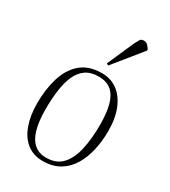

<svg xmlns="http://www.w3.org/2000/svg" viewBox="-192 -865 860 973"><g transform="rotate(30 238.5 -378.5)"><path d="M217 14Q162 14 124 -16Q86 -46 66.5 -100.5Q47 -155 47 -226Q47 -307 67 -374Q87 -441 133 -481.5Q179 -522 257 -522Q309 -522 347.5 -493.5Q386 -465 408 -411.5Q430 -358 430 -283Q430 -226 418 -172Q406 -118 381 -76.5Q356 -35 315.5 -10.5Q275 14 217 14ZM223 -9Q283 -9 316.5 -45.5Q350 -82 364 -145.5Q378 -209 378 -289Q378 -357 366 -403.5Q354 -450 326 -474.5Q298 -499 250 -499Q205 -499 175.5 -478.5Q146 -458 129.5 -420.5Q113 -383 106 -332.5Q99 -282 99 -222Q99 -153 112 -105.5Q125 -58 153 -33.5Q181 -9 223 -9ZM263 -571 252 -577 321 -734Q331 -753 336.5 -762Q342 -771 358 -771Q370 -771 378.5 -763.5Q387 -756 396 -742V-735Z"/></g></svg>

Font: Literata 60pt ExtraLight
Style: Italic
Weight: 250
Italic angle: -2°
Designer: Latin by Veronika Burian and Jose Scaglione. Greek by Irene Vlachou. Cyrillic by Vera Evstafieva
Foundry: TypeTogether
Version: Version 3.103;gftools[0.9.29]